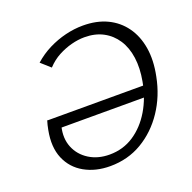

<svg xmlns="http://www.w3.org/2000/svg" viewBox="-121 -788 916 917"><g transform="rotate(-20 337.0 -329.0)"><path d="M288 9Q214 9 158 -22.5Q102 -54 77 -113Q52 -172 68 -255Q70 -266 73 -278.5Q76 -291 79 -300L145 -280Q142 -276 139 -267.5Q136 -259 133 -250Q119 -192 138 -145.5Q157 -99 201 -71.5Q245 -44 304 -44Q373 -44 427.5 -80Q482 -116 519 -178Q556 -240 570 -318Q582 -383 574.5 -437Q567 -491 541.5 -530Q516 -569 475.5 -590.5Q435 -612 381 -612Q349 -612 314.5 -603Q280 -594 247 -576.5Q214 -559 186 -529L139 -571Q175 -603 217 -624Q259 -645 304 -656Q349 -667 393 -667Q463 -667 515.5 -642Q568 -617 601.5 -570.5Q635 -524 645.5 -460Q656 -396 640 -318Q622 -225 572.5 -151Q523 -77 450.5 -34Q378 9 288 9ZM103 -244 79 -299H587L575 -244Z"/></g></svg>

Font: Ysabeau Office
Style: Italic
Weight: 400
Italic angle: -12°
Designer: Christian Thalmann (Catharsis Fonts)
Version: Version 2.001;gftools[0.9.30]; featfreeze: tnum,lnum,ss02